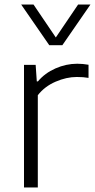

<svg xmlns="http://www.w3.org/2000/svg" viewBox="-20 -828 420 848"><path d="M86 -541.5H137.5L142.5 -468.5H147.5Q178 -505 225 -525.8Q272 -546.5 321 -546.5Q345.5 -546.5 371 -542V-484Q349 -488 319 -488Q273.5 -488 225.5 -467.2Q177.5 -446.5 147 -407.5V0H86ZM325 -808H379.5L255.5 -628.5H197.5L73.5 -808H128L226.5 -662.5Z"/></svg>

Font: Encode Sans Semi Expanded Light
Style: Regular
Weight: 300
Width: 6
Designer: Multiple Designers
Foundry: Impallari Type
Version: Version 2.000